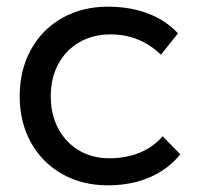

<svg xmlns="http://www.w3.org/2000/svg" viewBox="-20 -552 602 575"><path d="M311 -449Q259 -449 218.5 -426Q178 -403 155 -361Q132 -319 132 -264Q132 -209 154.5 -167Q177 -125 216.5 -101.5Q256 -78 307 -78Q358 -78 399 -95Q440 -112 467 -144L520 -90Q484 -45 428.5 -21Q373 3 303 3Q226 3 166 -31Q106 -65 72.5 -125.5Q39 -186 39 -264Q39 -342 72.5 -403Q106 -464 166 -498Q226 -532 303 -532Q370 -532 423.5 -511.5Q477 -491 513 -452L462 -388Q399 -449 311 -449Z"/></svg>

Font: Gontserrat
Style: Regular
Weight: 400
Designer: Julieta Ulanovsky
Foundry: Julieta Ulanovsky
Version: Version 6.001